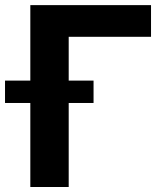

<svg xmlns="http://www.w3.org/2000/svg" viewBox="-58 -748 660 768"><path d="M546.1 -727.5V-600.8H216.8V0H63.3V-727.5ZM-37.9 -336.1V-425.6H316.2V-336.1Z"/></svg>

Font: GitLab Sans
Style: Regular
Weight: 400
Designer: Rasmus Andersson
Foundry: Modifications by GitLab B.V., manufactured by rsms
Version: Version 4.000;git-c8fb6b7